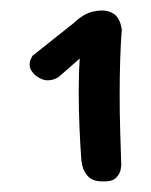

<svg xmlns="http://www.w3.org/2000/svg" viewBox="-20 -669 284 361"><path d="M172 -328Q154 -328 145.5 -337.5Q137 -347 135 -357Q133 -367 133 -367Q131 -394 129.5 -428Q128 -462 128 -497Q128 -532 130 -559L90 -524Q90 -524 84 -521Q78 -518 68.5 -518Q59 -518 47 -527Q37 -536 36 -544Q35 -552 38 -558Q41 -564 41 -564L119 -626Q137 -643 154 -647Q171 -651 183 -648Q196 -644 201 -636Q206 -628 207.5 -621Q209 -614 209 -614Q207 -589 206 -557Q205 -525 205 -490.5Q205 -456 206 -422Q207 -388 208 -359Q208 -359 207 -351Q206 -343 198.5 -335Q191 -327 172 -328Z"/></svg>

Font: Sour Gummy Black
Style: Bold
Weight: 700
Version: Version 1.000